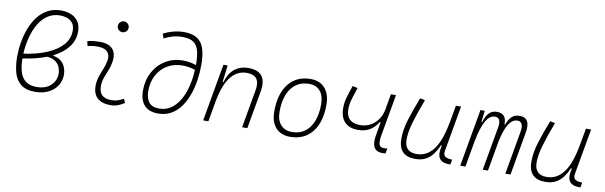

<svg xmlns="http://www.w3.org/2000/svg" viewBox="-48 -1218 5370 1704"><g transform="rotate(10 2636.5 -366.5)"><path d="M397.5 -338.9V-333.5Q437 -326.7 460.9 -308.8Q484.9 -291 497.6 -268.3Q510.3 -245.6 514.6 -222.9Q519 -200.2 519 -182.6Q519 -130.4 491.7 -86.4Q464.4 -42.5 413.3 -16.4Q362.3 9.8 291.5 9.8Q208.5 9.8 162.8 -27.1Q117.2 -64 99.6 -127.2Q82 -190.4 82 -269Q82 -299.8 84.5 -332Q86.9 -364.3 92.8 -398.9Q104.5 -468.8 128.7 -530.5Q152.8 -592.3 189.9 -639.9Q227.1 -687.5 278.8 -714.6Q330.6 -741.7 397 -741.7Q444.3 -741.7 485.1 -725.6Q525.9 -709.5 551 -674.1Q576.2 -638.7 576.2 -580.6Q576.2 -505.4 530 -443.8Q483.9 -382.3 397.5 -338.9ZM131.8 -305.7Q253.4 -322.8 342.3 -361.1Q431.2 -399.4 479.5 -454.8Q527.8 -510.3 527.8 -579.6Q527.8 -627.9 506.8 -653.1Q485.8 -678.2 455.6 -687.5Q425.3 -696.8 396.5 -696.8Q327.1 -696.8 275.6 -658.7Q224.1 -620.6 190.9 -553.5Q157.7 -486.3 142.1 -398.9Q133.8 -353 131.8 -305.7ZM345.7 -315.9Q252.9 -279.8 130.9 -262.7Q131.3 -197.8 145.8 -146.2Q160.2 -94.7 196.3 -64.9Q232.4 -35.2 297.9 -35.2Q379.4 -35.2 425.3 -78.9Q471.2 -122.6 471.2 -185.1Q471.2 -207.5 462.2 -235.8Q453.1 -264.2 426.3 -287.1Q399.4 -310.1 345.7 -315.9Z M1081.1 -66.9 1096.2 -31.2Q1069.3 -14.2 1039.8 -2.2Q1010.3 9.8 971.7 9.8Q889.2 9.8 848.6 -31.7Q808.1 -73.2 813 -153.3Q815.4 -189.9 827.1 -224.4Q838.9 -258.8 852.5 -291.5Q866.2 -324.2 873.5 -355Q889.6 -417.5 862.5 -450Q835.4 -482.4 770.5 -482.4Q724.1 -482.4 681.2 -471.2L670.9 -513.7Q699.7 -522 728.5 -524.7Q757.3 -527.3 786.1 -527.3Q869.1 -527.3 904.5 -480.7Q939.9 -434.1 918 -345.2Q909.7 -310.5 896.7 -280.5Q883.8 -250.5 873 -221.2Q862.3 -191.9 859.9 -157.7Q851.6 -35.2 971.2 -35.2Q1002 -35.2 1025.4 -42.5Q1048.8 -49.8 1081.1 -66.9ZM963.4 -646Q943.4 -646 929 -660.2Q914.6 -674.3 914.6 -694.3Q914.6 -714.4 929 -728.8Q943.4 -743.2 963.4 -743.2Q983.4 -743.2 997.8 -728.8Q1012.2 -714.4 1012.2 -694.3Q1012.2 -674.3 997.8 -660.2Q983.4 -646 963.4 -646Z M1399.4 9.8Q1317.4 9.8 1275.6 -36.6Q1233.9 -83 1233.9 -168.9Q1233.9 -261.7 1273.2 -334.7Q1312.5 -407.7 1381.6 -450Q1450.7 -492.2 1540 -492.2Q1598.1 -492.2 1657.7 -472.2Q1657.7 -475.1 1657.7 -478Q1657.7 -550.8 1645 -599.6Q1632.3 -648.4 1598.1 -672.9Q1564 -697.3 1499 -697.3Q1450.7 -697.3 1409.2 -685.3Q1367.7 -673.3 1333.5 -654.8L1318.8 -695.8Q1356.4 -715.3 1403.6 -728.8Q1450.7 -742.2 1506.3 -742.2Q1610.8 -742.2 1657.7 -681.9Q1704.6 -621.6 1704.6 -478.5Q1704.6 -410.6 1694.1 -341.6Q1683.6 -272.5 1661.1 -209.5Q1638.7 -146.5 1602.8 -96.9Q1566.9 -47.4 1516.6 -18.8Q1466.3 9.8 1399.4 9.8ZM1656.2 -428.7Q1599.6 -447.8 1543.5 -447.8Q1464.8 -447.8 1405.5 -412.1Q1346.2 -376.5 1313.5 -314.2Q1280.8 -252 1280.8 -171.9Q1280.8 -109.4 1309.1 -72.3Q1337.4 -35.2 1401.9 -35.2Q1460.4 -35.2 1505.9 -65.4Q1551.3 -95.7 1583.5 -149.7Q1615.7 -203.6 1634 -275.1Q1652.3 -346.7 1656.2 -428.7Z M1806.2 0 1897.5 -517.6H1935.5L1917 -365.7H1924.3Q1945.8 -442.9 1995.8 -485.1Q2045.9 -527.3 2122.6 -527.3Q2296.9 -527.3 2264.2 -340.3L2204.1 0H2157.2L2217.8 -344.2Q2230 -413.1 2204.8 -447.8Q2179.7 -482.4 2112.8 -482.4Q2063.5 -482.4 2020.3 -455.3Q1977.1 -428.2 1943.1 -366.2Q1909.2 -304.2 1888.2 -198.7L1853 0Z M2588.9 9.8Q2506.3 9.8 2460 -42.5Q2413.6 -94.7 2413.6 -187.5Q2413.6 -347.7 2485.1 -437.5Q2556.6 -527.3 2683.6 -527.3Q2766.6 -527.3 2813 -474.1Q2859.4 -420.9 2859.4 -325.2Q2859.4 -167.5 2787.8 -78.9Q2716.3 9.8 2588.9 9.8ZM2598.6 -35.2Q2699.2 -35.2 2755.9 -111.3Q2812.5 -187.5 2812.5 -323.7Q2812.5 -398.4 2777.1 -440.4Q2741.7 -482.4 2677.7 -482.4Q2575.7 -482.4 2518.1 -406Q2460.4 -329.6 2460.4 -193.8Q2460.4 -119.1 2497.1 -77.1Q2533.7 -35.2 2598.6 -35.2Z M3171.9 -155.3Q3092.8 -155.3 3051.8 -199.5Q3010.7 -243.7 3010.7 -324.7Q3010.7 -372.1 3023.9 -418.7Q3037.1 -465.3 3059.6 -530.3L3106 -520.5Q3088.4 -468.8 3077.6 -433.8Q3066.9 -398.9 3062 -374Q3057.1 -349.1 3057.1 -326.2Q3057.1 -263.2 3089.1 -231.9Q3121.1 -200.7 3181.2 -200.7Q3258.8 -200.7 3311.3 -247.3Q3363.8 -293.9 3379.9 -364.7L3406.7 -517.6H3452.6L3386.2 -141.6Q3376.5 -85.4 3385.3 -60.3Q3394 -35.2 3429.7 -35.2Q3441.9 -35.2 3459 -37.6L3450.7 8.3Q3437 9.8 3423.3 9.8Q3313.5 9.8 3339.4 -136.7L3360.4 -256.3H3352.5Q3341.3 -238.3 3319.6 -214.4Q3297.9 -190.4 3262 -172.9Q3226.1 -155.3 3171.9 -155.3Z M3717.3 10.3Q3566.4 10.3 3566.4 -145Q3566.4 -227.1 3594.2 -317.6Q3622.1 -408.2 3668.9 -527.3L3713.4 -518.1Q3664.6 -388.7 3638.9 -300.8Q3613.3 -212.9 3613.3 -147.5Q3613.3 -34.7 3722.2 -34.7Q3813 -34.7 3873 -112.8Q3933.1 -190.9 3963.9 -358.4L3992.7 -517.6H4039.1L3966.3 -106.9Q3960.4 -73.2 3975.8 -58.1Q3991.2 -43 4034.2 -40.5L4043 -40L4034.7 4.9H4029.3Q3976.6 4.9 3951.4 -13.9Q3926.3 -32.7 3922.9 -66.7Q3919.4 -100.6 3931.6 -147H3922.4Q3903.3 -103 3877.2 -67.4Q3851.1 -31.7 3812.5 -10.7Q3773.9 10.3 3717.3 10.3Z M4252.4 -517.6 4240.7 -414.6H4247.1Q4263.2 -470.2 4290.5 -498.8Q4317.9 -527.3 4361.8 -527.3Q4449.2 -527.3 4445.8 -429.2H4452.1Q4469.2 -477.5 4495.8 -502.4Q4522.5 -527.3 4566.4 -527.3Q4668.5 -527.3 4644.5 -390.6L4575.7 0H4529.3L4597.7 -389.6Q4606 -435.5 4594.2 -459Q4582.5 -482.4 4554.2 -482.4Q4464.4 -482.4 4420.9 -274.4L4372.6 0H4325.7L4394.5 -389.6Q4411.6 -482.4 4351.1 -482.4Q4258.3 -482.4 4212.4 -242.7V-244.6L4169.4 0H4122.6L4213.9 -517.6Z M4889.2 10.3Q4738.3 10.3 4738.3 -145Q4738.3 -227.1 4766.1 -317.6Q4793.9 -408.2 4840.8 -527.3L4885.3 -518.1Q4836.4 -388.7 4810.8 -300.8Q4785.2 -212.9 4785.2 -147.5Q4785.2 -34.7 4894 -34.7Q4984.9 -34.7 5044.9 -112.8Q5105 -190.9 5135.7 -358.4L5164.6 -517.6H5210.9L5138.2 -106.9Q5132.3 -73.2 5147.7 -58.1Q5163.1 -43 5206.1 -40.5L5214.8 -40L5206.5 4.9H5201.2Q5148.4 4.9 5123.3 -13.9Q5098.1 -32.7 5094.7 -66.7Q5091.3 -100.6 5103.5 -147H5094.2Q5075.2 -103 5049.1 -67.4Q5022.9 -31.7 4984.4 -10.7Q4945.8 10.3 4889.2 10.3Z"/></g></svg>

Font: Cascadia Mono PL ExtraLight
Style: Italic
Weight: 200
Italic angle: -10°
Monospace: yes
Designer: Aaron Bell
Foundry: Saja Typeworks
Version: Version 2404.023; ttfautohint (v1.8.4)